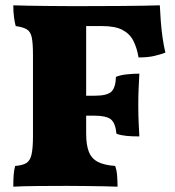

<svg xmlns="http://www.w3.org/2000/svg" viewBox="-20 -699 657 722"><path d="M30 3Q30 -24 31.5 -42.5Q33 -61 37 -75Q64 -77 78.5 -85.5Q93 -94 98.5 -117.5Q104 -141 104 -187V-491Q104 -536 99.5 -558Q95 -580 81 -588.5Q67 -597 39 -601Q35 -616 32.5 -635.5Q30 -655 30 -679Q54 -678 89.5 -677.5Q125 -677 165 -676.5Q205 -676 241.5 -676Q278 -676 304 -676V-197Q304 -154 314 -128.5Q324 -103 347.5 -90.5Q371 -78 413 -75Q419 -59 420.5 -37.5Q422 -16 422 3Q403 2 370 1.5Q337 1 300.5 0.5Q264 0 232 0Q178 0 121.5 0.5Q65 1 30 3ZM504 -186Q476 -186 455.5 -188Q435 -190 418 -196Q414 -237 396.5 -250.5Q379 -264 335 -264H278V-339H335Q384 -339 399.5 -355Q415 -371 416 -410Q433 -417 457.5 -419.5Q482 -422 504 -422Q503 -398 501.5 -370.5Q500 -343 500 -305Q500 -263 501.5 -235.5Q503 -208 504 -186ZM501 -483Q495 -519 481.5 -545.5Q468 -572 440.5 -586.5Q413 -601 363 -601H260L294 -676Q374 -676 427 -676.5Q480 -677 516.5 -677.5Q553 -678 581 -679Q582 -654 584.5 -621Q587 -588 591.5 -556.5Q596 -525 602 -501Q583 -494 559.5 -488.5Q536 -483 501 -483Z"/></svg>

Font: Vollkorn Black
Style: Regular
Weight: 900
Designer: Friedrich Althausen
Foundry: Friedrich Althausen
Version: Version 5.000